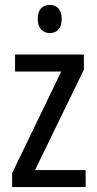

<svg xmlns="http://www.w3.org/2000/svg" viewBox="-20 -758 393 778"><path d="M327 0H29V-56L228 -468H41V-537H320V-476L122 -69H327ZM182 -738Q204 -738 217 -723.5Q230 -709 230 -681Q230 -654 217 -639Q204 -624 182 -624Q160 -624 146.5 -639Q133 -654 133 -681Q133 -710 146 -724Q159 -738 182 -738Z"/></svg>

Font: Noto Sans Thai Condensed
Style: Regular
Weight: 400
Width: 3
Designer: Monotype Design Team
Foundry: Monotype Imaging Inc.
Version: Version 2.002